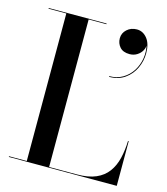

<svg xmlns="http://www.w3.org/2000/svg" viewBox="-113 -847 810 934"><g transform="rotate(15 292.0 -380.0)"><path d="M19 0V-3.5H108.5V-746.5H19V-750H310.5V-746.5H221V-3.5H360.5Q418.5 -3.5 456.2 -20Q494 -36.5 516 -66.5Q538 -96.5 547.8 -137Q557.5 -177.5 559 -225H562.5V0ZM389 -502.5V-506Q427 -506 456.2 -523.2Q485.5 -540.5 503.8 -569.2Q522 -598 527.8 -633.2Q533.5 -668.5 524 -704H525.5Q527.5 -688 519 -672Q510.5 -656 494 -645.5Q477.5 -635 456.5 -635Q423.5 -635 407.2 -653.5Q391 -672 391 -697.5Q391 -724 411.2 -742.2Q431.5 -760.5 461 -760.5Q491.5 -760.5 512.8 -734.2Q534 -708 534 -660Q534 -620.5 517.2 -584.5Q500.5 -548.5 468 -525.5Q435.5 -502.5 389 -502.5Z"/></g></svg>

Font: Bodoni Moda 48pt Medium
Style: Regular
Weight: 500
Designer: Owen Earl
Foundry: indestructible type
Version: Version 2.005